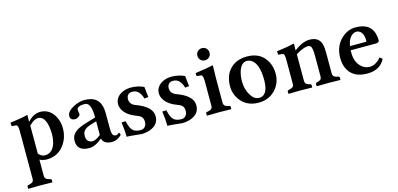

<svg xmlns="http://www.w3.org/2000/svg" viewBox="-75 -1111 3782 1825"><g transform="rotate(-15 1816.5 -198.5)"><path d="M194.8 -340.8V-64.9Q225.6 -32.7 255.9 -32.2Q336.4 -32.2 363.3 -130.9Q373 -167.5 373 -210Q370.1 -388.7 284.2 -392.1Q245.1 -392.1 201.2 -347.2Q197.3 -343.3 194.8 -340.8ZM194.8 -380.9Q251 -441.9 315.9 -443.8Q407.7 -443.8 456.5 -359.9Q487.8 -305.2 487.8 -236.8Q486.8 -123.5 411.1 -46.9Q353 9.8 262.2 9.8Q228 9.3 194.8 -6.8V153.8Q194.8 182.1 225.6 192.9Q233.4 195.3 243.2 198.2L251 200.2Q258.3 203.6 258.8 208V231.9L257.8 233.9Q256.8 233.9 138.2 231.9L22 233.9L20 231.9V208Q22 201.7 27.8 200.2L37.1 198.2Q77.1 189.5 83 168.9Q85 161.6 85 153.8V-320.8Q85 -373.5 68.4 -377.9Q65.4 -378.4 63 -378.9L22 -382.8L20 -417Q142.1 -432.6 188 -446.8Q193.4 -445.8 194.8 -443.8L192.9 -380.9Z M808.6 -47.9Q741.7 9.8 683.6 9.8Q579.1 9.8 565.9 -66.4Q563.5 -80.1 564 -95.2Q564 -165 647 -203.6Q680.7 -219.2 737.8 -235.8L810.1 -256.8Q810.1 -382.8 767.1 -401.4Q755.4 -405.8 739.7 -405.8Q685.1 -405.8 671.4 -381.3Q668.9 -376 668.9 -371.1Q668.9 -359.9 672.4 -343.8Q674.8 -332.5 674.8 -328.1Q674.8 -312 650.9 -297.9Q636.7 -290 623 -290Q576.7 -291.5 575.7 -332Q575.7 -378.4 646 -415Q701.2 -443.4 753.9 -443.8Q905.3 -443.8 917 -296.9Q918 -283.7 918 -271V-126Q918 -64 933.6 -49.8Q943.4 -42 958 -42Q973.6 -42 984.9 -55.2Q987.8 -57.1 988.8 -58.1Q994.6 -58.1 1000.5 -43.9Q1002 -40 1002 -38.1Q1002 -31.2 978.5 -14.2Q944.8 9.3 908.7 9.8Q834.5 9.8 814.5 -38.1Q812.5 -43.5 811 -47.9ZM810.1 -85V-219.2L752.9 -202.1Q682.1 -181.2 671.4 -136.2Q668.9 -124.5 668.9 -109.9Q670.9 -45.9 731.9 -44.9Q760.7 -45.9 810.1 -85Z M1040.5 -146 1080.6 -147.9Q1098.1 -64.9 1134.8 -43Q1159.2 -29.3 1198.2 -28.8Q1236.3 -28.8 1251.5 -63.5Q1257.3 -77.6 1257.3 -94.2Q1257.3 -136.2 1229.5 -154.3Q1214.8 -163.6 1191.4 -171.9Q1113.8 -199.7 1075.7 -253.9Q1053.7 -286.1 1053.2 -320.8Q1053.2 -384.8 1115.7 -420.9Q1156.7 -443.8 1209.5 -443.8Q1280.8 -443.4 1337.4 -416Q1344.2 -365.7 1348.6 -314L1309.6 -309.1Q1285.6 -392.6 1228.5 -400.9Q1220.2 -401.9 1212.4 -401.9Q1173.3 -401.9 1160.6 -368.7Q1156.7 -357.4 1156.2 -345.2Q1156.2 -294.4 1206.5 -273.9Q1209.5 -272.9 1211.4 -272Q1348.6 -221.7 1365.7 -144.5Q1368.2 -131.8 1368.7 -119.1Q1368.7 -34.7 1276.4 -2.9Q1238.3 9.8 1195.3 9.8Q1184.6 9.8 1102.1 0.5Q1073.7 -2.4 1052.2 -2Q1052.2 -57.6 1040.5 -146Z M1441.4 -146 1481.4 -147.9Q1499 -64.9 1535.6 -43Q1560.1 -29.3 1599.1 -28.8Q1637.2 -28.8 1652.3 -63.5Q1658.2 -77.6 1658.2 -94.2Q1658.2 -136.2 1630.4 -154.3Q1615.7 -163.6 1592.3 -171.9Q1514.6 -199.7 1476.6 -253.9Q1454.6 -286.1 1454.1 -320.8Q1454.1 -384.8 1516.6 -420.9Q1557.6 -443.8 1610.4 -443.8Q1681.6 -443.4 1738.3 -416Q1745.1 -365.7 1749.5 -314L1710.4 -309.1Q1686.5 -392.6 1629.4 -400.9Q1621.1 -401.9 1613.3 -401.9Q1574.2 -401.9 1561.5 -368.7Q1557.6 -357.4 1557.1 -345.2Q1557.1 -294.4 1607.4 -273.9Q1610.4 -272.9 1612.3 -272Q1749.5 -221.7 1766.6 -144.5Q1769 -131.8 1769.5 -119.1Q1769.5 -34.7 1677.2 -2.9Q1639.2 9.8 1596.2 9.8Q1585.4 9.8 1502.9 0.5Q1474.6 -2.4 1453.1 -2Q1453.1 -57.6 1441.4 -146Z M2016.1 -321.3V-77.1Q2016.1 -46.9 2050.8 -37.1Q2056.6 -35.6 2063 -34.2L2073.2 -32.2Q2080.1 -28.8 2081.1 -22.9V0L2079.1 2Q2078.1 2 1959 0L1842.3 2L1840.3 0V-22.9Q1841.8 -30.3 1847.2 -32.2L1859.4 -34.2Q1900.9 -41 1905.3 -66.9Q1905.8 -72.3 1906.2 -77.1V-320.8Q1906.2 -378.9 1886.7 -382.8Q1885.3 -382.8 1884.3 -382.8L1843.3 -387.2L1841.3 -417Q1975.1 -435.5 2012.2 -446.8Q2018.1 -445.8 2019 -443.8Q2019 -442.9 2016.1 -321.3ZM1900.4 -570.8Q1900.4 -607.4 1932.6 -624.5Q1946.3 -630.9 1960 -630.9Q1996.6 -630.9 2013.7 -598.6Q2020 -585 2020 -570.8Q2020 -534.2 1987.8 -517.6Q1974.1 -511.2 1960 -511.2Q1923.3 -511.2 1906.7 -543.5Q1900.9 -556.6 1900.4 -570.8Z M2340.8 -402.8Q2284.7 -402.8 2259.8 -321.3Q2247.1 -278.8 2246.6 -229Q2246.6 -148.4 2284.7 -86.9Q2318.4 -33.7 2365.7 -33.2Q2429.2 -33.2 2447.8 -114.7Q2454.6 -145 2454.6 -184.1Q2454.6 -347.2 2384.3 -390.6Q2364.7 -402.8 2340.8 -402.8ZM2125 -207Q2125 -338.4 2211.9 -402.3Q2269 -443.4 2350.6 -443.8Q2489.3 -443.8 2547.4 -335Q2575.7 -280.8 2575.7 -215.8Q2575.7 -124 2514.6 -58.1Q2450.7 9.8 2349.6 9.8Q2229 9.8 2165 -81.1Q2125.5 -139.2 2125 -207Z M2817.4 -380.9Q2899.9 -443.4 2968.3 -443.8Q3061.5 -443.8 3082.5 -365.7Q3090.3 -334.5 3090.3 -283.2V-76.2Q3090.3 -49.8 3119.1 -39.6Q3127 -37.1 3139.2 -34.2L3147.5 -32.2Q3154.8 -28.8 3155.3 -22.9V0L3153.3 2Q3152.3 2 3034.2 0L2922.4 2L2920.4 0V-22.9Q2921.9 -29.8 2928.2 -32.2L2932.6 -33.2Q2971.2 -43 2977.5 -59.6Q2980 -66.9 2980.5 -76.2V-290Q2980.5 -367.2 2960.9 -381.3Q2951.7 -387.7 2938.5 -388.2Q2891.6 -387.2 2817.4 -340.8V-76.2Q2817.4 -48.3 2849.6 -37.6Q2856.9 -35.2 2865.2 -33.2L2869.1 -32.2Q2876.5 -28.8 2877.4 -22.9V0L2875.5 2Q2874.5 2 2760.3 0L2644.5 2L2642.6 0V-22.9Q2644 -30.3 2650.4 -32.2L2659.2 -34.2Q2698.2 -43 2705.1 -60.1Q2707.5 -67.4 2707.5 -76.2V-320.8Q2707.5 -373.5 2690.9 -377.9Q2688 -378.4 2685.5 -378.9L2644.5 -382.8L2642.6 -417Q2764.6 -432.6 2810.5 -446.8Q2815.9 -445.8 2817.4 -443.8L2815.4 -380.9Z M3326.2 -285.2H3486.3Q3488.3 -288.6 3488.3 -295.9Q3488.3 -377 3440.4 -397.5Q3430.2 -401.4 3420.4 -401.9Q3379.4 -401.9 3351.6 -359.4Q3332.5 -329.6 3326.2 -285.2ZM3569.3 -108.9 3594.2 -87.9Q3544.9 9.8 3418.5 9.8Q3272.5 9.8 3224.6 -101.6Q3206.5 -145 3206.5 -198.2Q3206.5 -322.3 3291 -394Q3350.1 -443.8 3421.4 -443.8Q3582 -443.8 3601.1 -302.7Q3603.5 -284.7 3603.5 -266.1Q3601.6 -245.6 3564.5 -245.1H3321.3V-219.2Q3321.3 -126 3378.9 -75.7Q3414.1 -46.4 3457.5 -45.9Q3518.1 -46.9 3569.3 -108.9Z"/></g></svg>

Font: Linux Libertine O
Style: Semibold
Weight: 700
Designer: Philipp H. Poll
Foundry: Philipp H. Poll
Version: Version 5.0.0